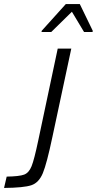

<svg xmlns="http://www.w3.org/2000/svg" viewBox="-54 -928 478 948"><path d="M135 -235 231 -688H298L205 -253Q177 -120 157.5 -73Q138 -26 101 -13.5Q64 -1 -34 0L-21 -56Q42 -57 65.5 -66Q89 -75 102 -107.5Q115 -140 135 -235ZM151 -770 152 -776 271 -908H340L404 -776L403 -770H361L301 -870L199 -770Z"/></svg>

Font: Saira Semi Condensed Light
Style: Italic
Weight: 300
Width: 4
Italic angle: -12°
Designer: Hector Gatti with collaboration of the Omnibus-Type team
Foundry: Omnibus-Type
Version: Version 1.001; ttfautohint (v1.8)